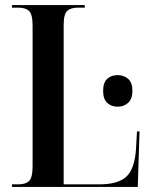

<svg xmlns="http://www.w3.org/2000/svg" viewBox="-20 -734 597 754"><path d="M27 0V-10H52Q80 -10 94 -23Q108 -36 108 -82V-633Q108 -678 94 -691Q80 -704 52 -704H27V-714H313V-704H286Q258 -704 244 -691.5Q230 -679 230 -635V-10H369Q445 -10 477 -41Q509 -72 514 -148L518 -218H528L521 0ZM442 -315Q417 -315 401 -330Q385 -345 385 -377Q385 -410 401 -424.5Q417 -439 442 -439Q466 -439 483 -424.5Q500 -410 500 -377Q500 -345 483 -330Q466 -315 442 -315Z"/></svg>

Font: Noto Serif Display Condensed SemiBold
Style: Regular
Weight: 600
Width: 3
Designer: Monotype Design Team
Foundry: Monotype Imaging Inc.
Version: Version 2.009